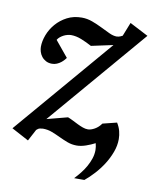

<svg xmlns="http://www.w3.org/2000/svg" viewBox="-92 -566 618 766"><g transform="rotate(10 217.0 -182.5)"><path d="M110.8 -70.8 194.8 -92.8Q205.1 -88.9 216.1 -83.3Q227.1 -77.6 238 -72.3Q249 -66.9 259.8 -63Q270.5 -59.1 280.8 -59.1Q292.5 -59.1 307.9 -67.6Q323.2 -76.2 334 -91.8L391.1 -106Q400.9 -90.3 405 -74.2Q409.2 -58.1 409.2 -42Q409.2 -15.6 399.4 10.7Q389.6 37.1 374.3 61.3Q358.9 85.4 339.8 106.2Q320.8 127 302.2 142.1H260.7Q272.5 129.9 284.2 115.2Q295.9 100.6 304.9 84.5Q314 68.4 319.6 51.3Q325.2 34.2 325.2 17.1Q325.2 4.4 321.3 -10.3Q304.7 -1.5 284.7 5.4Q264.6 12.2 248 12.2Q228 12.2 210.4 5.6Q192.9 -1 176 -9Q159.2 -17.1 141.6 -23.9Q124 -30.8 104 -30.8Q100.1 -30.8 92.5 -29.3Q85 -27.8 78.1 -21L53.2 25.9L-16.1 -11.2L323.2 -408.2L234.9 -389.2Q214.4 -400.4 192.4 -409.2Q170.4 -418 149.9 -418Q143.6 -418 135.7 -416Q127.9 -414.1 120.6 -410.4Q113.3 -406.7 106.7 -401.4Q100.1 -396 96.2 -389.2L148.9 -325.2Q147 -322.3 142.1 -316.7Q137.2 -311 130.1 -305.4Q123 -299.8 113.8 -295.9Q104.5 -292 94.2 -292Q80.1 -292 69.6 -297.6Q59.1 -303.2 52.2 -312Q45.4 -320.8 42.2 -331.3Q39.1 -341.8 39.1 -351.1Q39.1 -374 48.6 -399.2Q58.1 -424.3 76.4 -445.6Q94.7 -466.8 120.8 -480.5Q147 -494.1 180.2 -494.1Q202.1 -494.1 223.1 -486.3Q244.1 -478.5 263.2 -469Q282.2 -459.5 299.1 -451.7Q315.9 -443.8 330.1 -443.8Q333 -443.8 338.4 -445.1Q343.8 -446.3 353 -451.2L375 -506.8L450.2 -467.8Z"/></g></svg>

Font: Charis SIL Eur
Style: Italic
Weight: 400
Italic angle: -11°
Foundry: SIL International
Version: Version 5.000